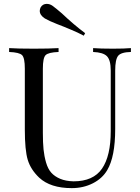

<svg xmlns="http://www.w3.org/2000/svg" viewBox="-20 -956 722 990"><path d="M574 -592V-291Q574 -148 533 -79Q508 -36 459 -11Q410 14 350 14Q240 14 182 -40Q138 -82 123 -132Q108 -182 108 -288V-602Q108 -657 94 -671.5Q80 -686 27 -688V-708Q69 -705 155 -705Q235 -705 282 -708V-688Q229 -686 215 -671.5Q201 -657 201 -602V-271Q201 -220 204.5 -185.5Q208 -151 217.5 -118Q227 -85 244.5 -65.5Q262 -46 290.5 -34Q319 -22 359 -21Q461 -21 506 -86.5Q551 -152 551 -280V-592Q551 -646 531.5 -666Q512 -686 460 -688V-708Q496 -705 562 -705Q622 -705 655 -708V-688Q604 -687 589 -668Q574 -649 574 -592ZM211 -861Q185 -878 185 -900Q185 -909 190 -919Q201 -936 221 -936Q237 -936 251 -926Q270 -912 299 -887Q360 -829 419 -785L412 -772Q380 -789 346 -803Q306 -820 274 -832Q233 -848 211 -861Z"/></svg>

Font: Playfair Display
Style: Regular
Weight: 400
Designer: Claus Eggers S?rensen
Foundry: Claus Eggers S?rensen
Version: Version 1.003